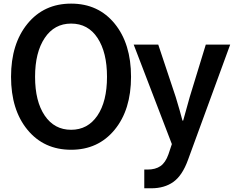

<svg xmlns="http://www.w3.org/2000/svg" viewBox="-20 -810 1300 1061"><path d="M718.8 -563.5H854.5L951.2 -273.4Q975.6 -193.4 988.3 -143.6H992.2Q997.1 -161.1 1028.3 -273.4L1117.2 -563.5H1252L1018.6 74.2Q987.3 160.2 938 195.3Q888.7 230.5 815.4 230.5H777.3V127H794.9Q838.9 127 866.7 107.9Q894.5 88.9 911.1 42L929.7 -13.7ZM41 -385.7Q41 -567.4 131.8 -678.7Q222.7 -790 373 -790Q523.4 -790 613.8 -679.2Q704.1 -568.4 704.1 -385.7Q704.1 -203.1 613.3 -92.8Q522.5 17.6 373 17.6Q222.7 17.6 131.8 -92.8Q41 -203.1 41 -385.7ZM173.8 -385.7Q173.8 -250 227.1 -171.4Q280.3 -92.8 373 -92.8Q464.8 -92.8 518.1 -170.9Q571.3 -249 571.3 -385.7Q571.3 -520.5 519 -600.1Q466.8 -679.7 373 -679.7Q280.3 -679.7 227.1 -600.1Q173.8 -520.5 173.8 -385.7Z"/></svg>

Font: Gothic A1
Style: Bold
Weight: 700
Version: Version 2.50